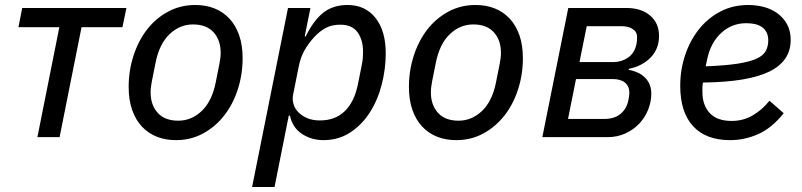

<svg xmlns="http://www.w3.org/2000/svg" viewBox="-20 -550 3215 770"><path d="M218 -441H54L69 -518H487L471 -441H307L219 0H130Z M686 12Q644 12 609.5 -1.5Q575 -15 549.5 -42Q524 -69 510 -109Q496 -149 496 -201Q496 -267 515.5 -327Q535 -387 570 -432Q605 -477 654.5 -503.5Q704 -530 763 -530Q805 -530 839.5 -516.5Q874 -503 899.5 -476Q925 -449 939 -409Q953 -369 953 -317Q953 -251 933.5 -191Q914 -131 878.5 -86Q843 -41 794 -14.5Q745 12 686 12ZM695 -66Q748 -66 789 -105Q830 -144 845 -219L860 -294Q862 -305 863.5 -316Q865 -327 865 -338Q865 -389 836.5 -420.5Q808 -452 754 -452Q701 -452 660 -413Q619 -374 604 -299L589 -224Q587 -213 585.5 -202Q584 -191 584 -180Q584 -129 612.5 -97.5Q641 -66 695 -66Z M1135 -518H1225L1202 -404H1206Q1238 -469 1277 -499.5Q1316 -530 1374 -530Q1445 -530 1486 -478Q1527 -426 1527 -336Q1527 -274 1511 -211.5Q1495 -149 1463.5 -99.5Q1432 -50 1385 -19Q1338 12 1277 12Q1229 12 1191 -13Q1153 -38 1143 -86H1138L1081 200H991ZM1263 -67Q1325 -67 1363.5 -105Q1402 -143 1416 -215L1431 -290Q1434 -305 1435 -317.5Q1436 -330 1436 -342Q1436 -390 1414 -420.5Q1392 -451 1345 -451Q1310 -451 1285.5 -437.5Q1261 -424 1240 -401Q1217 -376 1201 -348Q1185 -320 1177 -278L1155 -168Q1152 -151 1157 -133Q1162 -115 1176 -100.5Q1190 -86 1211.5 -76.5Q1233 -67 1263 -67Z M1810 12Q1768 12 1733.5 -1.5Q1699 -15 1673.5 -42Q1648 -69 1634 -109Q1620 -149 1620 -201Q1620 -267 1639.5 -327Q1659 -387 1694 -432Q1729 -477 1778.5 -503.5Q1828 -530 1887 -530Q1929 -530 1963.5 -516.5Q1998 -503 2023.5 -476Q2049 -449 2063 -409Q2077 -369 2077 -317Q2077 -251 2057.5 -191Q2038 -131 2002.5 -86Q1967 -41 1918 -14.5Q1869 12 1810 12ZM1819 -66Q1872 -66 1913 -105Q1954 -144 1969 -219L1984 -294Q1986 -305 1987.5 -316Q1989 -327 1989 -338Q1989 -389 1960.5 -420.5Q1932 -452 1878 -452Q1825 -452 1784 -413Q1743 -374 1728 -299L1713 -224Q1711 -213 1709.5 -202Q1708 -191 1708 -180Q1708 -129 1736.5 -97.5Q1765 -66 1819 -66Z M2259 -518H2492Q2552 -518 2587.5 -487.5Q2623 -457 2623 -406Q2623 -354 2589.5 -319.5Q2556 -285 2502 -274L2501 -270Q2545 -262 2568.5 -237Q2592 -212 2592 -175Q2592 -142 2579.5 -110.5Q2567 -79 2544 -54.5Q2521 -30 2488.5 -15Q2456 0 2416 0H2155ZM2403 -73Q2443 -73 2467 -92Q2491 -111 2499 -143Q2504 -165 2504 -178Q2504 -204 2486.5 -218.5Q2469 -233 2437 -233H2290L2258 -73ZM2440 -301Q2472 -301 2498 -318.5Q2524 -336 2532 -371Q2534 -379 2534.5 -388Q2535 -397 2535 -402Q2535 -422 2517.5 -433.5Q2500 -445 2472 -445H2333L2304 -301Z M2908 12Q2811 12 2759.5 -44Q2708 -100 2708 -206Q2708 -270 2727.5 -328.5Q2747 -387 2782.5 -432Q2818 -477 2868.5 -503.5Q2919 -530 2981 -530Q3013 -530 3043.5 -522Q3074 -514 3098 -496.5Q3122 -479 3136.5 -452.5Q3151 -426 3151 -390Q3151 -305 3065.5 -263Q2980 -221 2799 -219Q2797 -208 2797 -198Q2797 -188 2797 -180Q2797 -129 2826 -97Q2855 -65 2914 -65Q2960 -65 2997.5 -86.5Q3035 -108 3066 -146L3123 -96Q3075 -36 3020.5 -12Q2966 12 2908 12ZM2973 -457Q2915 -457 2872.5 -418Q2830 -379 2816 -312L2810 -284Q2888 -287 2937 -294.5Q2986 -302 3013.5 -314.5Q3041 -327 3051 -345.5Q3061 -364 3061 -388Q3061 -408 3053.5 -421.5Q3046 -435 3033.5 -443Q3021 -451 3005 -454Q2989 -457 2973 -457Z"/></svg>

Font: IBM Plex Sans Text
Style: Italic
Weight: 450
Italic angle: -11°
Designer: Mike Abbink, Paul van der Laan, Pieter van Rosmalen
Foundry: Bold Monday
Version: Version 3.005